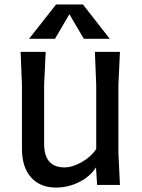

<svg xmlns="http://www.w3.org/2000/svg" viewBox="-20 -834 639 866"><path d="M514 -146 521 0H418L413 -79Q386 -37 336.5 -12.5Q287 12 232 12Q161 12 120 -34Q79 -80 79 -163V-450L73 -600H186L179 -450V-186Q179 -79 271 -79Q307 -79 349 -103Q391 -127 414 -162V-450L408 -600H521L514 -450ZM358 -659 293 -770 228 -659H111L233 -814H354L475 -659Z"/></svg>

Font: Farro
Style: Regular
Weight: 400
Designer: Aceler Chua
Foundry: Grayscale Limited
Version: Version 1.101